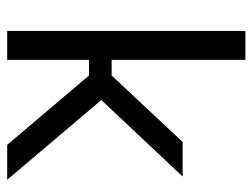

<svg xmlns="http://www.w3.org/2000/svg" viewBox="-104 -598 702 534"><g transform="rotate(90 247.0 -331.0)"><path d="M480 0H383L190 -227.5H138.5V-290.5H190L375 -488H471L249.5 -252.5V-272ZM146.5 0H66V-662.5H146.5Z"/></g></svg>

Font: Anek Devanagari
Style: Regular
Weight: 400
Designer: Kailash Malviya (Devanagari) & Yesha Goshar (Latin)
Foundry: Ek Type
Version: Version 1.003